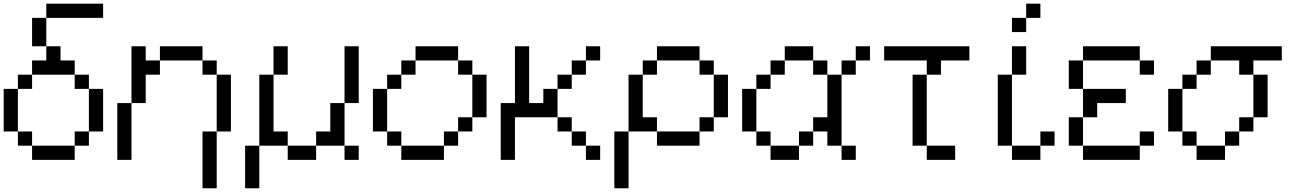

<svg xmlns="http://www.w3.org/2000/svg" viewBox="-20 -866 7040 1040"><path d="M230.8 -769.2V-846.2H538.5V-769.2ZM153.8 -769.2H230.8V-615.4H153.8ZM153.8 0V-76.9H384.6V0ZM76.9 -76.9V-153.8H153.8V-76.9ZM0 -153.8V-384.6H76.9V-153.8ZM384.6 -76.9V-153.8H461.5V-384.6H538.5V-153.8H461.5V-76.9ZM76.9 -384.6V-461.5H153.8V-384.6ZM384.6 -384.6V-461.5H461.5V-384.6ZM153.8 -461.5V-538.5H384.6V-461.5ZM230.8 -538.5V-615.4H307.7V-538.5Z M1076.9 153.8V-153.8H1153.8V-461.5H1076.9V-538.5H846.2V-615.4H1076.9V-538.5H1153.8V-461.5H1230.8V-153.8H1153.8V153.8ZM615.4 0V-307.7H692.3V-615.4H769.2V-538.5H846.2V-461.5H769.2V-307.7H692.3V0Z M1307.7 153.8V-76.9H1384.6V153.8ZM1538.5 0V-76.9H1692.3V0ZM1846.2 0V-76.9H1923.1V0ZM1692.3 -76.9V-153.8H1769.2V-307.7H1846.2V-76.9ZM1384.6 -76.9V-461.5H1461.5V-153.8H1538.5V-76.9ZM1461.5 -461.5V-615.4H1538.5V-461.5ZM1846.2 -307.7V-615.4H1923.1V-307.7Z M2153.8 0V-76.9H2384.6V0ZM2076.9 -76.9V-153.8H2153.8V-76.9ZM2384.6 -76.9V-153.8H2461.5V-76.9ZM2461.5 -153.8V-230.8H2538.5V-153.8ZM2000 -153.8V-384.6H2076.9V-153.8ZM2076.9 -384.6V-461.5H2153.8V-384.6ZM2538.5 -230.8V-461.5H2615.4V-230.8ZM2153.8 -461.5V-538.5H2230.8V-461.5ZM2461.5 -461.5V-538.5H2538.5V-461.5ZM2230.8 -538.5V-615.4H2461.5V-538.5Z M2692.3 0V-307.7H2769.2V-615.4H2846.2V-307.7H2923.1V-384.6H3000V-461.5H3076.9V-538.5H3153.8V-615.4H3230.8V-538.5H3153.8V-461.5H3076.9V-384.6H3000V-230.8H2769.2V0ZM3000 -230.8H3076.9V-153.8H3000ZM3076.9 -153.8H3153.8V-76.9H3076.9ZM3153.8 -76.9H3230.8V0H3153.8Z M3307.7 153.8V-153.8H3384.6V153.8ZM3538.5 -153.8H3769.2V-76.9H3538.5ZM3846.2 -230.8V-153.8H3769.2V-230.8ZM3923.1 -461.5V-230.8H3846.2V-461.5ZM3461.5 -538.5H3538.5V-461.5H3461.5ZM3538.5 -538.5V-615.4H3769.2V-538.5ZM3769.2 -538.5H3846.2V-461.5H3769.2ZM3384.6 -153.8V-461.5H3461.5V-230.8H3538.5V-153.8Z M4615.4 -615.4H4692.3V-538.5H4615.4ZM4538.5 -76.9H4615.4V0H4538.5ZM4538.5 -538.5H4615.4V-461.5H4538.5ZM4153.8 0V-76.9H4307.7V0ZM4076.9 -76.9V-153.8H4153.8V-76.9ZM4307.7 -76.9V-153.8H4384.6V-76.9ZM4384.6 -153.8V-230.8H4461.5V-153.8ZM4000 -153.8V-384.6H4076.9V-153.8ZM4076.9 -384.6V-461.5H4153.8V-384.6ZM4461.5 -76.9V-461.5H4538.5V-76.9ZM4153.8 -461.5V-538.5H4230.8V-461.5ZM4384.6 -461.5V-538.5H4461.5V-461.5ZM4230.8 -538.5V-615.4H4384.6V-538.5Z M5000 -76.9H5153.8V0H5000ZM4923.1 -461.5H5000V-76.9H4923.1ZM5000 -538.5H5076.9V-461.5H5000ZM4769.2 -615.4H5230.8V-538.5H4769.2Z M5538.5 -769.2V-692.3H5461.5V-769.2ZM5538.5 -846.2H5615.4V-769.2H5538.5ZM5615.4 -76.9V-153.8H5692.3V-76.9ZM5461.5 0V-76.9H5615.4V0ZM5384.6 -76.9V-461.5H5461.5V-76.9ZM5461.5 -461.5V-615.4H5538.5V-461.5Z M5846.2 -384.6H6078.1V-307.7H5923.1V-230.8H5846.2ZM5846.2 0V-76.9H6153.8V0ZM5769.2 -76.9V-230.8H5846.2V-76.9ZM6153.8 -153.8H6230.8V-76.9H6153.8ZM5769.2 -384.6V-538.5H5846.2V-384.6ZM6153.8 -461.5V-538.5H6230.8V-461.5ZM5846.2 -538.5V-615.4H6153.8V-538.5Z M6461.5 -538.5H6538.5V-461.5H6461.5ZM6384.6 -461.5H6461.5V-384.6H6384.6ZM6307.7 -384.6H6384.6V-153.8H6307.7ZM6384.6 -153.8H6461.5V-76.9H6384.6ZM6461.5 -76.9H6615.4V0H6461.5ZM6615.4 -153.8H6692.3V-76.9H6615.4ZM6769.2 -461.5H6846.2V-230.8H6769.2ZM6692.3 -230.8H6769.2V-153.8H6692.3ZM6538.5 -615.4H6923.1V-538.5H6769.2V-461.5H6692.3V-538.5H6538.5Z"/></svg>

Font: Mintsoda - Lime Green 13x16
Style: Regular
Weight: 400
Designer: Mintsoda-15
Version: Version 1.0